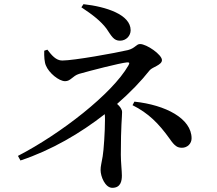

<svg xmlns="http://www.w3.org/2000/svg" viewBox="-20 -839 1040 920"><path d="M370 -804C423 -769 463 -738 490 -702C515 -665 525 -644 555 -644C585 -644 606 -668 606 -694C606 -769 489 -807 380 -819ZM192 -596C191 -569 193 -540 200 -525C214 -490 262 -450 292 -450C319 -450 327 -475 359 -485C411 -500 555 -537 588 -540C601 -541 602 -537 595 -525C518 -390 271 -198 66 -92L78 -70C226 -119 366 -201 482 -292C483 -284 483 -274 483 -264C483 -209 477 -118 472 -90C466 -53 462 -44 462 -24C462 7 484 61 518 61C558 61 564 29 564 2C564 -20 559 -62 559 -97C559 -240 565 -277 565 -302C565 -315 555 -329 541 -341C603 -395 656 -450 697 -502C710 -518 756 -527 756 -551C756 -577 683 -628 651 -628C633 -628 628 -608 593 -599C533 -585 334 -549 278 -549C248 -549 227 -575 207 -601ZM615 -335C691 -297 740 -248 793 -174C817 -139 830 -131 852 -131C878 -131 898 -151 898 -176C898 -271 774 -336 624 -352Z"/></svg>

Font: Source Han Serif CN SemiBold
Style: Regular
Weight: 600
Designer: Ryoko NISHIZUKA 西塚涼子 (kana & ideographs); Frank Grießhammer (Latin, Greek & Cyrillic); Wenlong ZHANG 张文龙 (bopomofo); San
Foundry: Adobe Systems Incorporated
Version: Version 1.000;PS 1;hotconv 16.6.53;makeotf.lib2.5.65590